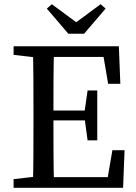

<svg xmlns="http://www.w3.org/2000/svg" viewBox="-20 -888 643 908"><path d="M44.3 0H185.5V-55.8H175.2L44.3 -40.8V0ZM135.3 0H235.7C232.7 -103 232.7 -207 232.7 -321.5V-359.3C232.7 -464.3 232.7 -568.3 235.7 -669.3H135.3C138.3 -566.3 138.3 -462.3 138.3 -359.3V-310C138.3 -205 138.3 -101 135.3 0ZM185.5 0H562.1L569.1 -177.7H511.5L484.6 -20.3L519.6 -50.3H185.5V0ZM185.5 -318.5H411.2V-365.2H185.5V-318.5ZM394.2 -224.5H440V-460.2H394.2L379.2 -354.8V-334.9L394.2 -224.5ZM44.3 -628.5 175.2 -613.5H185.5V-669.3H44.3V-628.5ZM491.5 -491.6H549.1L542.1 -669.3H185.5V-618.9H499.6L464.6 -648.9L491.5 -491.6ZM225.1 -868 201.5 -847.3 303.1 -728.6H377.8L479.5 -847.3L455.8 -868L298.4 -751.9H382.6L225.1 -868Z"/></svg>

Font: Source Serif Variable
Style: Regular
Weight: 389
Designer: Frank Grießhammer
Foundry: Adobe Systems Incorporated
Version: Version 3.001;hotconv 1.0.111;makeotfexe 2.5.65597